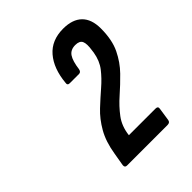

<svg xmlns="http://www.w3.org/2000/svg" viewBox="-133 -850 572 572"><g transform="rotate(-45 153.0 -563.5)"><path d="M72 -352Q63 -352 64 -362L71 -403Q78 -447 95.5 -477.5Q113 -508 136 -529.5Q159 -551 181 -570Q203 -589 219 -609.5Q235 -630 240 -660L241 -668Q245 -693 240 -704Q235 -715 217 -715Q197 -715 187.5 -701Q178 -687 174 -656Q172 -646 164 -646H125Q115 -646 117 -656Q122 -711 149.5 -743Q177 -775 226 -775Q265 -775 285.5 -755Q306 -735 306 -696Q306 -648 290.5 -616Q275 -584 251.5 -560Q228 -536 204 -515Q180 -494 162 -470Q144 -446 140 -412H252Q263 -412 261 -402L255 -362Q254 -352 243 -352Z"/></g></svg>

Font: Sofia Sans Extra Condensed Medium
Style: Italic
Weight: 500
Italic angle: -9°
Version: Version 4.100